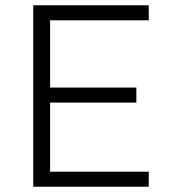

<svg xmlns="http://www.w3.org/2000/svg" viewBox="-20 -708 641 728"><path d="M106 0V-688H544V-631H170V-376H497V-319H170V-57H544V0Z"/></svg>

Font: Saira Light
Style: Regular
Weight: 300
Designer: Hector Gatti with collaboration of the Omnibus-Type team
Foundry: Omnibus-Type
Version: Version 1.100; ttfautohint (v1.8.3)